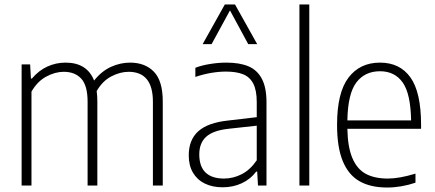

<svg xmlns="http://www.w3.org/2000/svg" viewBox="-20 -828 1940 857"><path d="M706.5 -375V0H662.5V-374Q662.5 -507.5 554 -507.5Q516.5 -507.5 477.2 -487.2Q438 -467 411.5 -421.5Q414.5 -400.5 414.5 -375.5V0H371V-374Q371 -445.5 343 -476.5Q315 -507.5 264.5 -507.5Q226 -507.5 186.2 -486Q146.5 -464.5 120.5 -419V0H76.5V-540.5H114.5L118 -477.5H122.5Q152.5 -513 191 -530.8Q229.5 -548.5 272.5 -548.5Q368.5 -548.5 400 -468.5Q434 -511 475.8 -529.8Q517.5 -548.5 560.5 -548.5Q627.5 -548.5 667 -507.8Q706.5 -467 706.5 -375Z M1169.5 -371V0H1131.5L1128 -62H1123.5Q1098 -28 1059 -10Q1020 8 974 8Q928 8 894 -8.8Q860 -25.5 841.2 -57.5Q822.5 -89.5 822.5 -134.5Q822.5 -204 865.2 -242.2Q908 -280.5 998 -290L1126 -305V-372.5Q1126 -425 1110.5 -454.8Q1095 -484.5 1065 -496.5Q1035 -508.5 988 -508.5Q957 -508.5 921.8 -502.5Q886.5 -496.5 852 -484.5V-525.5Q880.5 -536.5 918.2 -542.5Q956 -548.5 990.5 -548.5Q1050.5 -548.5 1089.5 -531.8Q1128.5 -515 1149 -476Q1169.5 -437 1169.5 -371ZM1126 -112.5V-267L998.5 -253Q931.5 -245.5 900.5 -217.8Q869.5 -190 869.5 -139Q869.5 -85 897.5 -58Q925.5 -31 980 -31Q1021 -31 1059 -50.5Q1097 -70 1126 -112.5ZM1128 -631H1088L1006.5 -781.5L924.5 -631H884.5L983.5 -808H1029Z M1316.5 0V-808H1360.5V0Z M1859.5 -253H1530.5Q1532 -171.5 1552.8 -122.5Q1573.5 -73.5 1612.5 -52.2Q1651.5 -31 1711.5 -31Q1762.5 -31 1834.5 -53V-12.5Q1770 9 1708 9Q1634 9 1584.8 -19Q1535.5 -47 1510 -108.8Q1484.5 -170.5 1484.5 -270.5Q1484.5 -414.5 1535.5 -481.5Q1586.5 -548.5 1676 -548.5Q1765 -548.5 1812.2 -482.2Q1859.5 -416 1859.5 -270ZM1530.5 -290.5H1815Q1813 -409.5 1777.5 -459.8Q1742 -510 1676 -510Q1608.5 -510 1570.5 -459.8Q1532.5 -409.5 1530.5 -290.5Z"/></svg>

Font: Encode Sans Semi Condensed ExLight
Style: Regular
Weight: 275
Width: 4
Designer: Multiple Designers
Foundry: Impallari Type
Version: Version 2.000